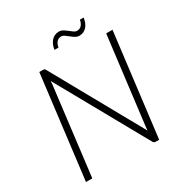

<svg xmlns="http://www.w3.org/2000/svg" viewBox="-195 -1002 1086 1145"><g transform="rotate(-30 347.5 -429.0)"><path d="M177 -707.5Q184 -707.5 187.2 -705.8Q190.5 -704 194 -698L537 -82Q537.5 -89 537.8 -95.2Q538 -101.5 539 -107L613 -707.5H656.5L569.5 0H546.5Q534 0 528 -11L184.5 -627L183 -604.5L109 0H65.5L152.5 -707.5ZM472 -807.5Q491 -807.5 502.8 -821.2Q514.5 -835 518 -856.5H544Q541.5 -839.5 535.8 -824.5Q530 -809.5 520.5 -798.5Q511 -787.5 498 -781.2Q485 -775 469 -775Q453.5 -775 440.8 -783Q428 -791 416.2 -800.5Q404.5 -810 393.2 -818Q382 -826 370 -826Q351 -826 339.2 -811.8Q327.5 -797.5 324.5 -776.5H297Q299 -793.5 305.2 -808.5Q311.5 -823.5 321.2 -834.5Q331 -845.5 344 -851.8Q357 -858 373 -858Q388.5 -858 401.5 -850Q414.5 -842 426 -832.8Q437.5 -823.5 448.8 -815.5Q460 -807.5 472 -807.5Z"/></g></svg>

Font: Lato TR Light
Style: Italic
Weight: 300
Italic angle: -12°
Designer: Lukasz Dziedzic
Foundry: Lukasz Dziedzic
Version: Version 1.104 2013